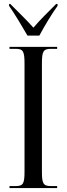

<svg xmlns="http://www.w3.org/2000/svg" viewBox="-20 -951 337 971"><path d="M119 -771H179C203 -816 243 -883 271 -921V-931H264C226 -892 184 -853 149 -811C113 -852 69 -893 32 -931H26V-921C53 -883 93 -816 119 -771ZM28 0H269V-10H238C199 -10 192 -22 192 -83V-629C192 -692 199 -704 238 -704H269V-714H28V-704H59C97 -704 104 -692 104 -629V-83C104 -22 97 -10 59 -10H28Z"/></svg>

Font: Noto Serif Display ExtraCondensed
Style: Regular
Weight: 400
Width: 2
Designer: Monotype Design Team
Foundry: Monotype Imaging Inc.
Version: Version 2.009